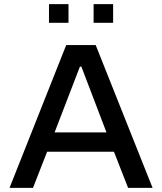

<svg xmlns="http://www.w3.org/2000/svg" viewBox="-20 -905 780 925"><path d="M26 0 299 -688H441L715 0H597L529 -174H207L139 0ZM243 -267H493L372 -584H365ZM216 -795V-885H310V-795ZM431 -795V-885H525V-795Z"/></svg>

Font: Saira SemiExpanded Medium
Style: Regular
Weight: 500
Width: 6
Designer: Hector Gatti with collaboration of the Omnibus-Type team
Foundry: Omnibus-Type
Version: Version 1.101